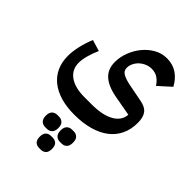

<svg xmlns="http://www.w3.org/2000/svg" viewBox="-307 -656 1381 1381"><g transform="rotate(45 383.0 34.5)"><path d="M367 240Q289 240 228 222Q167 204 124 169.5Q81 135 58.5 85.5Q36 36 36 -27Q36 -72 48.5 -127Q61 -182 83 -235L169 -209Q150 -167 138 -123.5Q126 -80 126 -47Q126 22 180 60.5Q234 99 330 99H404Q514 99 576.5 63.5Q639 28 643 -35L488 -63Q397 -80 351.5 -121.5Q306 -163 306 -235Q306 -285 325 -335.5Q344 -386 377.5 -427Q411 -468 456 -493.5Q501 -519 553 -519Q613 -519 657.5 -489Q702 -459 730 -406L637 -322Q620 -350 593.5 -369Q567 -388 529 -388Q503 -388 479 -378Q455 -368 436.5 -351Q418 -334 407 -311.5Q396 -289 396 -265Q396 -236 422.5 -220Q449 -204 505 -193L634 -168Q688 -158 710.5 -128Q733 -98 733 -42Q733 25 708 77.5Q683 130 636 166Q589 202 521 221Q453 240 367 240ZM432 451Q409 451 393.5 436Q378 421 378 389Q378 357 393.5 342Q409 327 432 327H450Q474 327 489 342Q504 357 504 389Q504 421 489 436Q474 451 450 451ZM358 588Q334 588 319 573.5Q304 559 304 527Q304 495 319 480.5Q334 466 358 466H375Q399 466 414 480.5Q429 495 429 527Q429 559 414 573.5Q399 588 375 588ZM283 451Q259 451 243.5 436Q228 421 228 389Q228 357 243.5 342Q259 327 283 327H300Q324 327 339.5 342Q355 357 355 389Q355 421 339.5 436Q324 451 300 451Z"/></g></svg>

Font: IBM Plex Arabic SemiBold
Style: Regular
Weight: 600
Designer: Mike Abbink, Paul van der Laan, Pieter van Rosmalen, Wael Morcos, Khajak Apelian
Foundry: Bold Monday
Version: Version 1.0